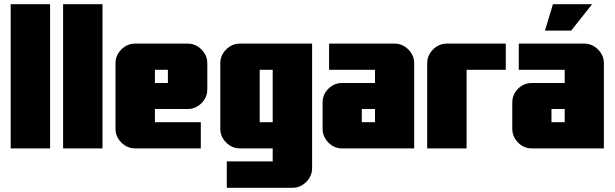

<svg xmlns="http://www.w3.org/2000/svg" viewBox="-20 -708 2932 916"><path d="M219 0H31V-688H219Z M469 0H281V-688H469Z M781 -312V-375H719V-312ZM969 -281Q969 -243 941 -215.5Q913 -188 875 -188H719V-125H938V0H625Q587 0 559 -28Q531 -56 531 -94V-406Q531 -444 559 -472Q587 -500 625 -500H875Q913 -500 941 -472Q969 -444 969 -406Z M1281 -125V-375H1219V-125ZM1469 94Q1469 132 1441 160Q1413 188 1375 188H1062V62H1281V0H1125Q1087 0 1059 -28Q1031 -56 1031 -94V-406Q1031 -444 1059 -472Q1087 -500 1125 -500H1469Z M1769 -125V-188H1706V-125ZM1956 0H1612Q1574 0 1546.5 -28Q1519 -56 1519 -94V-219Q1519 -257 1546.5 -284.5Q1574 -312 1612 -312H1769V-375H1550V-500H1862Q1900 -500 1928 -472Q1956 -444 1956 -406Z M2393 -375H2206V0H2018V-406Q2018 -444 2046 -472Q2074 -500 2112 -500H2393Z M2805 -688 2705 -562H2580L2618 -688ZM2674 -125V-188H2611V-125ZM2861 0H2517Q2479 0 2451.5 -28Q2424 -56 2424 -94V-219Q2424 -257 2451.5 -284.5Q2479 -312 2517 -312H2674V-375H2455V-500H2767Q2805 -500 2833 -472Q2861 -444 2861 -406Z"/></svg>

Font: CostaRica
Style: Normal
Weight: 900
Version: Version 1.3